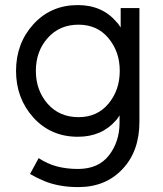

<svg xmlns="http://www.w3.org/2000/svg" viewBox="-20 -532 647 764"><path d="M289.7 -511.8Q182.7 -511.8 113.2 -435.8Q43.8 -359.7 43.8 -249.8Q43.8 -140.7 113.2 -63.8Q182.7 12.2 289.7 12.2Q385.2 12.2 441.5 -53.3Q445.8 -57.5 449 -62.7Q452.2 -67.8 455.8 -73Q455.7 -62.8 455.7 -56.4Q455.7 -50 455.7 -39.8Q454.7 32.8 413.5 86.3Q371.5 140.3 290.3 140.3Q244.2 140.3 205.9 130Q167.7 119.7 133.8 97.2L99.5 160.2Q126.7 176.2 155.7 188.2Q184.7 200.2 218.6 206.3Q252.5 212.5 291.8 212.5Q400.5 212.5 467.7 140.5Q535 69.2 534.8 -48.2V-499.8H460.2V-422.7Q456.2 -428.3 452.5 -433.9Q448.8 -439.5 444 -444.2Q386.7 -511.8 289.7 -511.8ZM292.5 -433.8Q366.5 -433.8 411 -380.8Q433.3 -354.3 444.9 -322Q456.5 -289.7 456.5 -249.8Q456.5 -210.7 444.9 -177.9Q433.3 -145.2 411 -118.7Q366.5 -65.8 292.5 -65.8Q216.8 -65.8 169.8 -118.7Q122.7 -172.5 122.7 -249.8Q122.7 -328 169.8 -380.8Q216.8 -433.8 292.5 -433.8Z"/></svg>

Font: Unageo Variable
Style: Regular
Weight: 300
Designer: Richard Sepsi
Foundry: Richard Sepsi
Version: Version 2.200